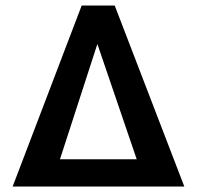

<svg xmlns="http://www.w3.org/2000/svg" viewBox="-20 -678 716 698"><path d="M650 0H26L277 -658H397ZM477 -99 334 -518 198 -99Z"/></svg>

Font: Ysabeau Infant
Style: Bold
Weight: 700
Designer: Christian Thalmann (Catharsis Fonts)
Version: Version 0.003